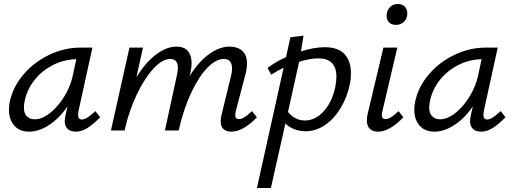

<svg xmlns="http://www.w3.org/2000/svg" viewBox="-20 -655 2582 964"><path d="M483 -66Q446 -29 417.5 -11.5Q389 6 361 6Q335 6 320 -7.5Q305 -21 305 -48Q305 -55 309 -77L319 -121Q279 -62 227.5 -28Q176 6 126 6Q78 6 51.5 -24.5Q25 -55 25 -104Q25 -124 29 -143Q44 -217 96.5 -279.5Q149 -342 225.5 -379Q302 -416 384 -416H444L374 -97Q372 -83 372 -79Q372 -55 391 -55Q404 -55 420 -65.5Q436 -76 459 -97ZM346 -278 363 -358Q299 -356 244 -327.5Q189 -299 151.5 -251Q114 -203 103 -143Q100 -128 100 -115Q100 -86 115 -71Q130 -56 154 -56Q192 -56 232.5 -88.5Q273 -121 304 -172.5Q335 -224 346 -278Z M1270 -66Q1200 6 1142 6Q1116 6 1102 -7Q1088 -20 1088 -46Q1088 -61 1092 -77L1141 -278Q1145 -295 1145 -311Q1145 -359 1104 -359Q1065 -359 1022 -315.5Q979 -272 940.5 -190.5Q902 -109 877 0H808L869 -281Q873 -298 873 -314Q873 -359 835 -359Q795 -359 750 -310Q705 -261 666.5 -180Q628 -99 607 -7L606 0H537L630 -416H698L665 -268Q710 -340 762.5 -380.5Q815 -421 867 -421Q904 -421 923 -399Q942 -377 942 -338Q942 -316 936 -289L932 -273Q977 -345 1029.5 -383Q1082 -421 1132 -421Q1172 -421 1196 -400Q1220 -379 1220 -336Q1220 -312 1213 -285L1164 -97Q1161 -85 1161 -77Q1161 -57 1180 -57Q1193 -57 1208.5 -67Q1224 -77 1245 -97Z M1742 -288Q1742 -258 1737 -235Q1724 -169 1691.5 -114.5Q1659 -60 1613 -28Q1567 4 1514 4Q1483 4 1457 -6.5Q1431 -17 1413 -35L1340 289H1270L1404 -315Q1372 -300 1342 -280L1323 -314Q1366 -346 1416 -368L1438 -468L1504 -476L1491 -397Q1557 -418 1611 -418Q1678 -418 1710 -383Q1742 -348 1742 -288ZM1669 -270Q1669 -362 1578 -362Q1539 -362 1482 -345L1426 -93Q1461 -50 1511 -50Q1563 -50 1605 -96Q1647 -142 1663 -217Q1669 -246 1669 -270Z M1822 -50Q1822 -63 1825 -79L1905 -416H1975L1900 -97Q1897 -87 1897 -77Q1897 -57 1916 -57Q1928 -57 1943.5 -66.5Q1959 -76 1981 -97L2005 -66Q1936 6 1878 6Q1852 6 1837 -8Q1822 -22 1822 -50ZM1921 -576Q1921 -601 1937 -618Q1953 -635 1978 -635Q1999 -635 2012 -622Q2025 -609 2025 -588Q2025 -562 2008.5 -546Q1992 -530 1968 -530Q1946 -530 1933.5 -542.5Q1921 -555 1921 -576Z M2518 -66Q2481 -29 2452.5 -11.5Q2424 6 2396 6Q2370 6 2355 -7.5Q2340 -21 2340 -48Q2340 -55 2344 -77L2354 -121Q2314 -62 2262.5 -28Q2211 6 2161 6Q2113 6 2086.5 -24.5Q2060 -55 2060 -104Q2060 -124 2064 -143Q2079 -217 2131.5 -279.5Q2184 -342 2260.5 -379Q2337 -416 2419 -416H2479L2409 -97Q2407 -83 2407 -79Q2407 -55 2426 -55Q2439 -55 2455 -65.5Q2471 -76 2494 -97ZM2381 -278 2398 -358Q2334 -356 2279 -327.5Q2224 -299 2186.5 -251Q2149 -203 2138 -143Q2135 -128 2135 -115Q2135 -86 2150 -71Q2165 -56 2189 -56Q2227 -56 2267.5 -88.5Q2308 -121 2339 -172.5Q2370 -224 2381 -278Z"/></svg>

Font: Ysabeau Medium
Style: Italic
Weight: 500
Italic angle: -12°
Designer: Christian Thalmann (Catharsis Fonts)
Version: Version 0.003